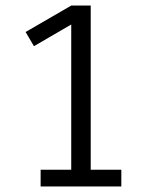

<svg xmlns="http://www.w3.org/2000/svg" viewBox="-20 -670 550 690"><path d="M416 0H126V-60H236V-582L102 -504L72 -555L236 -650H306V-60H416Z"/></svg>

Font: Unica One
Style: Regular
Weight: 400
Designer: Eduardo Rodriguez Tunni
Foundry: Eduardo Rodriguez Tunni
Version: Version 2.000; ttfautohint (v1.8.4.7-5d5b);gftools[0.9.23]